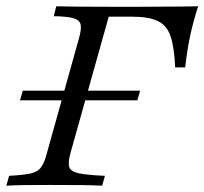

<svg xmlns="http://www.w3.org/2000/svg" viewBox="-25 -591 650 611"><path d="M38.7 -271.8 47.6 -302.4H421L412.1 -271.8ZM-4.8 0 4 -31.5Q48.4 -33.9 71.4 -38.7Q94.4 -43.5 105.2 -58.1Q116.1 -72.6 123.4 -100.8L226.6 -470.2Q234.7 -499.2 231.5 -513.3Q228.2 -527.4 208.5 -533.1Q188.7 -538.7 146 -539.5L154 -571Q182.3 -570.2 228.6 -569.8Q275 -569.4 338.7 -569.4Q377.4 -569.4 414.1 -569.4Q450.8 -569.4 484.7 -569.8Q518.5 -570.2 548.8 -570.2Q579 -570.2 605.6 -571Q590.3 -524.2 580.2 -477.4Q570.2 -430.6 564.5 -376.6H532.3Q529.8 -439.5 518.1 -474.6Q506.5 -509.7 477.8 -523.8Q449.2 -537.9 395.2 -537.9H321L198.4 -100.8Q191.1 -72.6 195.6 -58.9Q200 -45.2 226.2 -39.5Q252.4 -33.9 308.9 -31.5L300 0Q275 -1.6 232.3 -2Q189.5 -2.4 133.9 -2.4Q88.7 -2.4 53.6 -2Q18.5 -1.6 -4.8 0Z"/></svg>

Font: Playfair 12pt Light
Style: Italic
Weight: 300
Italic angle: -15.6°
Designer: Claus Eggers Sørensen
Foundry: Claus Eggers Sørensen
Version: Version 2.000;gftools[0.9.28]